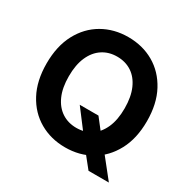

<svg xmlns="http://www.w3.org/2000/svg" viewBox="-175 -904 1118 1129"><g transform="rotate(30 383.5 -339.0)"><path d="M331.5 -250H458.5L525.9 -163.6L585.9 -93.3L708.5 60.5H570.3L487.3 -43L444.8 -100.6ZM381.3 10.3Q284.7 10.3 207.5 -34.2Q130.4 -78.6 85.7 -162.4Q41 -246.1 41 -363.3Q41 -481.4 85.7 -565.2Q130.4 -648.9 207.5 -693.4Q284.7 -737.8 381.3 -737.8Q478.5 -737.8 555.4 -693.4Q632.3 -648.9 677.2 -565.2Q722.2 -481.4 722.2 -363.3Q722.2 -246.1 677.2 -162.4Q632.3 -78.6 555.4 -34.2Q478.5 10.3 381.3 10.3ZM381.3 -122.1Q438 -122.1 480.5 -149.9Q522.9 -177.7 546.9 -231.7Q570.8 -285.6 570.8 -363.3Q570.8 -441.4 546.9 -495.6Q522.9 -549.8 480.5 -577.6Q438 -605.5 381.3 -605.5Q325.2 -605.5 282.5 -577.4Q239.7 -549.3 215.8 -495.4Q191.9 -441.4 191.9 -363.3Q191.9 -285.6 215.8 -231.9Q239.7 -178.2 282.5 -150.1Q325.2 -122.1 381.3 -122.1Z"/></g></svg>

Font: Inter 20pt
Style: Bold
Weight: 700
Version: Version 4.001;git-66647c0bb